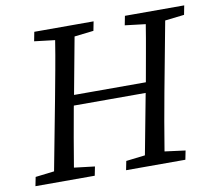

<svg xmlns="http://www.w3.org/2000/svg" viewBox="-75 -758 951 845"><g transform="rotate(-10 400.0 -335.0)"><path d="M527 -629 535 -670H800L792 -629L706 -619L648 -310Q624 -181 603 -52L695 -40L687 0H422L430 -40L515 -50L566 -320H245L243 -310Q231 -246 220 -181Q209 -116 198 -51L290 -40L282 0H17L25 -40L109 -50L168 -360Q180 -425 192 -489.5Q204 -554 214 -618L122 -629L130 -670H395L387 -629L301 -619L254 -366H575Q586 -429 597.5 -492Q609 -555 619 -618Z"/></g></svg>

Font: Source Serif Pro
Style: Italic
Weight: 400
Italic angle: -12°
Designer: Frank Grießhammer
Foundry: Adobe Systems Incorporated
Version: Version 3.001;hotconv 1.0.111;makeotfexe 2.5.65597